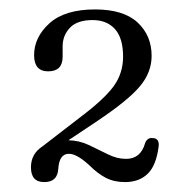

<svg xmlns="http://www.w3.org/2000/svg" viewBox="-20 -732 392 397"><path d="M44 -386Q44 -414 68 -429.5L144.5 -488.5Q194.5 -526 214.5 -553Q234.5 -580 234.5 -615Q234.5 -653 217.8 -671.8Q201 -690.5 171.5 -690.5Q139.5 -690.5 124.5 -674.5Q109.5 -658.5 109.5 -636V-614.5Q109.5 -584.5 79.5 -584.5Q50.5 -584.5 50.5 -618Q50.5 -655 82.2 -683.8Q114 -712.5 176.5 -712.5Q235.5 -712.5 264.5 -685.5Q293.5 -658.5 293.5 -616.5Q293.5 -582.5 269.5 -553.8Q245.5 -525 183 -483L121.5 -442Q144 -441.5 164 -432Q184 -422.5 203 -413Q222 -403.5 240.5 -403.5Q271 -403.5 280 -436Q284.5 -448 296 -446.5Q310 -446 308 -429Q303 -389.5 285.2 -372.5Q267.5 -355.5 238.5 -355.5Q216 -355.5 199 -364.2Q182 -373 165 -390Q139 -414 122.5 -414Q102.5 -414 100.5 -383Q99 -355.5 71.5 -355.5Q44 -355.5 44 -386Z"/></svg>

Font: Fraunces 9pt Soft Light
Style: Regular
Weight: 300
Version: Version 1.000;[0bf87f6ff]